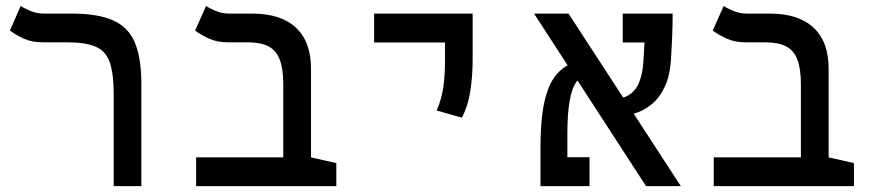

<svg xmlns="http://www.w3.org/2000/svg" viewBox="-20 -632 2970 652"><path d="M460 -347.7V0H366.2V-310.1Q366.2 -380.9 353 -419.4Q339.8 -458 305.7 -473.1Q271.5 -488.3 207.5 -488.3H124.5Q88.4 -488.3 61 -500.7Q33.7 -513.2 13.7 -528.3L50.3 -611.8Q61.5 -604 83.3 -595Q105 -585.9 128.4 -585.9H223.1Q312.5 -585.9 364.3 -562.7Q416 -539.6 438 -487.3Q460 -435.1 460 -347.7Z M1122.1 -78.1V0H646V-97.7H1035.6ZM1036.1 -398.9V0H941.9V-345.7Q941.9 -398.4 929.9 -429.7Q918 -460.9 891.4 -474.6Q864.7 -488.3 820.3 -488.3H753.4Q717.8 -488.3 690.2 -500.7Q662.6 -513.2 642.6 -528.3L679.7 -611.8Q690.9 -604 712.4 -595Q733.9 -585.9 757.3 -585.9H835.9Q933.6 -585.9 984.9 -538.1Q1036.1 -490.2 1036.1 -398.9Z M1548.3 -232.4 1462.9 -256.8Q1478.5 -293 1484.9 -332.3Q1491.2 -371.6 1491.2 -428.2V-585.9H1585V-428.2Q1585 -371.6 1576.7 -320.3Q1568.4 -269 1548.3 -232.4ZM1250.5 -487.8V-585.9H1585V-487.8Z M2173.8 0 1793.5 -585.9H1910.6L2292 0ZM1846.7 0V-98.1H1981.9V0ZM1815.4 0Q1815.4 -15.1 1815.4 -47.4Q1815.4 -79.6 1815.4 -130.9Q1815.4 -188 1821 -239.7Q1826.7 -291.5 1842.5 -332.3Q1858.4 -373 1889.4 -398.2Q1920.4 -423.3 1971.2 -427.2L1983.9 -381.8Q1955.6 -378.4 1938.7 -355.7Q1921.9 -333 1914.3 -289.1Q1906.7 -245.1 1906.7 -177.7Q1906.7 -152.3 1906.7 -124.8Q1906.7 -97.2 1906.7 -71.5Q1906.7 -45.9 1906.7 -26.9Q1906.7 -7.8 1906.7 0ZM2060.1 -235.8 2051.3 -294.4Q2089.8 -294.4 2113.8 -308.3Q2137.7 -322.3 2149.9 -351.1Q2162.1 -379.9 2165 -424.3Q2167.5 -463.4 2169.7 -505.4Q2171.9 -547.4 2171.9 -585.9H2264.2Q2264.2 -547.4 2262.5 -506.1Q2260.7 -464.8 2258.8 -434.1Q2255.4 -375.5 2237.3 -337.2Q2219.2 -298.8 2191.4 -276.6Q2163.6 -254.4 2129.6 -245.1Q2095.7 -235.8 2060.1 -235.8ZM2094.7 -487.8V-585.9H2259.8L2239.3 -487.8Z M2879.9 -78.1V0H2403.8V-97.7H2793.5ZM2793.9 -398.9V0H2699.7V-345.7Q2699.7 -398.4 2687.7 -429.7Q2675.8 -460.9 2649.2 -474.6Q2622.6 -488.3 2578.1 -488.3H2511.2Q2475.6 -488.3 2448 -500.7Q2420.4 -513.2 2400.4 -528.3L2437.5 -611.8Q2448.7 -604 2470.2 -595Q2491.7 -585.9 2515.1 -585.9H2593.8Q2691.4 -585.9 2742.7 -538.1Q2793.9 -490.2 2793.9 -398.9Z"/></svg>

Font: Cascadia Mono
Style: Regular
Weight: 400
Monospace: yes
Designer: Aaron Bell
Foundry: Saja Typeworks
Version: Version 2404.023